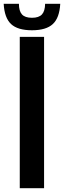

<svg xmlns="http://www.w3.org/2000/svg" viewBox="-52 -995 339 1015"><path d="M52.5 0V-800H181V0ZM117 -835Q41.5 -835 6.5 -867.8Q-28.5 -900.5 -32.5 -975H48Q48 -937 64 -919Q80 -901 117 -901Q153.5 -901 169.8 -918.8Q186 -936.5 186.5 -975H266.5Q262.5 -900.5 227.2 -867.8Q192 -835 117 -835Z"/></svg>

Font: Big Shoulders
Style: Bold
Weight: 700
Designer: Patric King
Foundry: XO Type Co
Version: Version 2.002